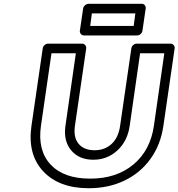

<svg xmlns="http://www.w3.org/2000/svg" viewBox="-20 -954 936 1007"><path d="M145 -293.9 204.1 -700.2Q205.6 -710.9 214.1 -718Q222.7 -725.1 231.9 -725.1H410.2Q420.9 -725.1 427.2 -717Q433.6 -709 432.1 -700.2L373 -293.9Q364.3 -232.9 392.6 -199.5Q420.9 -166 476.1 -166Q529.3 -166 565.2 -199Q601.1 -231.9 609.9 -293.9L668.9 -700.2Q670.4 -710.9 679 -718Q687.5 -725.1 696.8 -725.1H874Q884.8 -725.1 891.1 -717Q897.5 -709 896 -700.2L836.9 -293.9Q822.8 -195.3 769.5 -121.1Q716.3 -46.9 632.6 -6.8Q548.8 33.2 445.8 33.2Q289.1 33.2 206.3 -55.9Q123.5 -145 145 -293.9ZM194.8 -293.9Q176.3 -165.5 245.1 -91.3Q314 -17.1 453.1 -17.1Q590.8 -17.1 679.7 -91.3Q768.6 -165.5 787.1 -293.9L841.8 -674.8H714.8L660.2 -293.9Q648.9 -214.4 595.9 -165.3Q543 -116.2 469.2 -116.2Q394.5 -116.2 353.3 -165.5Q312 -214.8 323.2 -293.9L377.9 -674.8H250ZM398.9 -793 416 -909.2Q417.5 -919.9 426.5 -927Q435.5 -934.1 444.8 -934.1H723.1Q733.9 -934.1 739.7 -926.3Q745.6 -918.5 744.1 -909.2L727.1 -793Q725.6 -782.2 717 -775.1Q708.5 -768.1 699.2 -768.1H420.9Q410.2 -768.1 403.8 -776.1Q397.5 -784.2 398.9 -793ZM453.1 -817.9H681.2L689.9 -883.8H461.9Z"/></svg>

Font: Trueno Bold Outline
Style: Italic
Weight: 700
Width: 6
Designer: Julieta Ulanovsky
Foundry: Julieta Ulanovsky
Version: Version 3.001b | FøM Fix